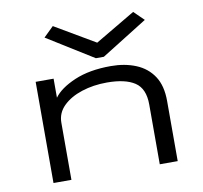

<svg xmlns="http://www.w3.org/2000/svg" viewBox="-77 -771 904 854"><g transform="rotate(-10 375.0 -344.0)"><path d="M97 0V-457H178V-371Q206 -410 273.5 -439Q341 -468 438 -468Q501 -468 551 -447.5Q601 -427 629.5 -384Q658 -341 658 -272V0H577V-270Q577 -342 534 -370.5Q491 -399 408 -399Q347 -399 294.5 -382Q242 -365 210 -333.5Q178 -302 178 -258V0ZM215 -688 397 -581 578 -688 623 -644 415 -514H379L170 -644Z"/></g></svg>

Font: Inconsolata ExtraExpanded
Style: Regular
Weight: 400
Width: 8
Monospace: yes
Designer: Raph Levien, Cyreal, Brenton Simpson
Foundry: Raph Levien, Cyreal, Google
Version: Version 3.000; ttfautohint (v1.8.2.53-6de2)